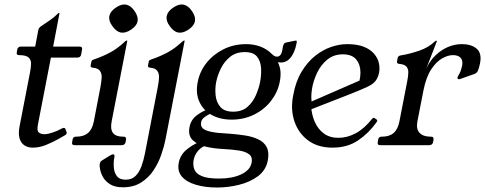

<svg xmlns="http://www.w3.org/2000/svg" viewBox="-20 -648 2165 857"><path d="M276.2 -60.8Q278.5 -57 277.5 -52.8Q276.5 -47.8 269.2 -43.8L239.5 -26.8Q212.5 -11.8 183.9 -0.4Q155.2 11 126 11Q104.2 11 88.6 0.5Q73 -10 67.1 -31.2Q61.2 -52.5 67.5 -85L113.8 -323.8Q117.8 -344 118.6 -361.8Q119.5 -379.5 108.2 -390.8Q97 -402 65 -402Q52 -402 55 -415L57 -427Q60 -440 73 -440H137L151 -514Q153 -523.5 162 -530Q184 -545.5 202.5 -557.6Q221 -569.8 239 -588Q240.2 -590 243.2 -590H245.2Q246.2 -590 245.2 -587L217.2 -440H335.2Q349.2 -440 346.2 -427L342.2 -404Q339.2 -391 325.2 -391H207.2L149.2 -91.8Q143.8 -65.2 153 -57.1Q162.2 -49 178 -49Q193 -49 214.9 -56.4Q236.8 -63.8 252.8 -72.8Q256 -74.8 259.2 -76Q262.5 -77.2 264.5 -77.2Q270.5 -77.2 272.5 -71Z M531.5 -38Q544.5 -38 542.5 -25L540.5 -13Q537.5 0 522.5 0H314Q299 0 302 -13L304 -25Q306 -38 319 -38H321Q354 -38 373 -54.5Q392 -71 398.8 -106L428.2 -259Q433 -284 433.8 -302.2Q434.5 -320.5 425.8 -332.2Q417 -344 393 -346Q382.2 -347 385 -358L388 -373Q389 -378 392.9 -380.1Q396.8 -382.2 403 -384Q440.5 -397 473 -414.5Q505.5 -432 538 -462.8Q542.8 -467 545.5 -467H546.5Q548.5 -467 548.2 -465.8L478.5 -107Q471.5 -72 484 -55Q496.5 -38 528.5 -38ZM542.8 -627.5Q564.5 -623 581.2 -598Q597.8 -573.8 594.2 -553Q589.8 -532 564.8 -515.5Q540.5 -499 518.8 -502.8Q499 -506.8 481.2 -532Q464 -555.2 468.2 -577Q472.8 -598 497.8 -614.5Q522 -631 542.8 -627.5Z M718.5 -25Q712.8 4.8 700.2 41.4Q687.8 78 665.9 111.4Q644 144.8 610.2 166.4Q576.5 188 528.2 188Q493.5 188 472.1 174.9Q450.8 161.8 440.2 143.2Q429.8 124.8 426.8 108.1Q423.8 91.5 424.8 85.5Q425.8 80.5 427.8 75.6Q429.8 70.8 436.5 67.5L469.8 46.8Q480.5 40.8 483.5 40.8Q493.5 40.8 490.5 52.8Q486.5 74.5 487.9 97.8Q489.2 121 501.2 137.5Q513.2 154 541.2 154Q568 154 584.6 137.8Q601.2 121.5 611 95Q620.8 68.5 627 37L684.2 -259Q689 -284 689.8 -302.2Q690.5 -320.5 681.8 -332.2Q673 -344 649 -346Q638.2 -347 641 -358L644 -373Q645 -378 648.9 -380.1Q652.8 -382.2 659 -384Q696.5 -397 729 -414.5Q761.5 -432 794 -462.8Q798.8 -467 801.5 -467H802.5Q804.5 -467 804.2 -465.8ZM798.8 -627.5Q820.5 -623 837.2 -598Q853.8 -573.8 850.2 -553Q845.8 -532 820.8 -515.5Q796.5 -499 774.8 -502.8Q755 -506.8 737.2 -532Q720 -555.2 724.2 -577Q728.8 -598 753.8 -614.5Q778 -631 798.8 -627.5Z M1072.8 -415.5Q1033.5 -415.5 1007.2 -394.4Q981 -373.2 965.9 -342.5Q950.8 -311.8 945 -282Q939.2 -253.2 942.4 -222.5Q945.5 -191.8 963.6 -170.6Q981.8 -149.5 1020.8 -149.5Q1060 -149.5 1084.2 -170.6Q1108.5 -191.8 1121.9 -222.5Q1135.2 -253.2 1141 -282Q1146.8 -311.8 1145.4 -342.5Q1144 -373.2 1127.9 -394.4Q1111.8 -415.5 1072.8 -415.5ZM909 -3Q880.5 6.2 864.9 24.1Q849.2 42 844.5 64.8Q840.2 88.2 847.2 107.4Q854.2 126.5 880.1 137.8Q906 149 958.2 149Q1017.2 149 1057 130.1Q1096.8 111.2 1103.2 78Q1107.8 53.8 1092.8 41.4Q1077.8 29 1048 24.1Q1018.2 19.2 978 17.2Q937.2 15.5 899.8 7Q862.2 -1.5 840.4 -22.2Q818.5 -43 826 -81Q832 -114 860.1 -134.5Q888.2 -155 917.2 -163L937 -144Q930.8 -145 917.4 -139.5Q904 -134 891.9 -124.4Q879.8 -114.8 878 -103.5Q874.2 -86 884.5 -75.8Q894.8 -65.5 922.6 -59.6Q950.5 -53.8 1000.8 -51.5Q1038.8 -48.8 1073.1 -43.5Q1107.5 -38.2 1133.2 -25.9Q1159 -13.5 1170.6 9.1Q1182.2 31.8 1175.2 68.8Q1166.8 112.2 1131.4 138.5Q1096 164.8 1047.1 176.9Q998.2 189 949 189Q896 189 854.5 176.8Q813 164.5 791.9 140.2Q770.8 116 777.8 79Q784 45 810.1 22.2Q836.2 -0.5 872.2 -15.5ZM1013.8 -114Q962.2 -114 924.6 -135Q887 -156 869.8 -194Q852.5 -232 862.5 -282Q871.5 -329 901.6 -367Q931.8 -405 977.5 -428Q1023.2 -451 1079 -451Q1113.5 -451 1142.9 -439.8Q1172.2 -428.5 1191.5 -408.8Q1197.5 -403 1202.9 -399.1Q1208.2 -395.2 1216.2 -395.2Q1225.2 -395.2 1231.1 -402Q1237 -408.8 1240 -423.2L1243 -441.2Q1244.8 -447.8 1248.1 -452.8Q1251.5 -457.8 1259.8 -458.8L1294.5 -466Q1298.5 -467 1301.5 -467Q1306.5 -467 1303.5 -454Q1295.5 -411 1274.1 -387.4Q1252.8 -363.8 1220.5 -370.5Q1231.2 -346.8 1232.2 -325.9Q1233.2 -305 1228.5 -282Q1219.5 -236 1189.6 -197.5Q1159.8 -159 1114.1 -136.5Q1068.5 -114 1013.8 -114Z M1660.8 -102.5Q1626 -53.5 1578.2 -21.2Q1530.5 11 1464 11Q1398.5 11 1355 -21.5Q1311.5 -54 1293.8 -107.5Q1276 -161 1289 -224Q1300 -285 1326.5 -328.5Q1353 -372 1387.1 -399Q1421.2 -426 1458.1 -438.5Q1495 -451 1529.5 -451Q1575 -451 1604.5 -439Q1634 -427 1650.2 -407.5Q1666.5 -388 1671.2 -366.1Q1676 -344.2 1672 -323.8Q1667 -299.5 1654.8 -285.1Q1642.5 -270.8 1617.1 -259.1Q1591.8 -247.5 1548 -230L1322.2 -141.8L1318 -172L1619.5 -303.5L1573.2 -253.5Q1588.5 -288.2 1588.9 -323.2Q1589.2 -358.2 1570.5 -381.9Q1551.8 -405.5 1510 -405.5Q1469.8 -405.5 1441 -382Q1412.2 -358.5 1395.1 -322.5Q1378 -286.5 1372.2 -248.8Q1366.5 -211 1373 -182.8L1369 -171.5Q1371.2 -135.5 1385.1 -103.8Q1399 -72 1425.2 -52.4Q1451.5 -32.8 1490.8 -32.8Q1529.5 -32.8 1567.9 -53.2Q1606.2 -73.8 1641 -117.8Q1646.2 -124.2 1651.2 -121.2L1661.8 -114Q1666.5 -110.5 1660.8 -102.5Z M1677.5 0Q1663 0 1666 -13L1668 -25Q1670 -38 1683 -38H1685Q1718 -38 1737 -54.5Q1756 -71 1762.8 -106L1797.5 -284.5Q1802.5 -309.2 1802.5 -325.6Q1802.5 -342 1793.4 -351.5Q1784.2 -361 1761 -363Q1750.2 -364 1752.2 -375L1755.2 -390Q1757.2 -399.2 1770.2 -401Q1809 -407.2 1850.9 -421.6Q1892.8 -436 1919.5 -461.8Q1924.5 -466.2 1927.5 -466.2H1928.5Q1930.5 -466.2 1930.5 -465L1882.8 -342.5Q1899.5 -378 1924.9 -401.9Q1950.2 -425.8 1979.9 -438.4Q2009.5 -451 2040.8 -451Q2084.5 -451 2108 -430.4Q2131.5 -409.8 2122.5 -364.8Q2117.8 -341.8 2112.8 -331.6Q2107.8 -321.5 2096.8 -317.5L2037 -296.5Q2034.8 -295.5 2032.9 -295Q2031 -294.5 2028.8 -294.5Q2020.8 -294.5 2022 -302.5Q2022.8 -304.5 2023.8 -306.5Q2024.8 -308.5 2025.8 -310.5Q2033.8 -323.5 2037.2 -334.5Q2040.8 -345.5 2042.8 -354.5Q2047 -378.5 2035.9 -390.2Q2024.8 -402 2001.5 -402Q1980 -402 1953.9 -387.6Q1927.8 -373.2 1904.8 -338.5Q1881.8 -303.8 1870 -244L1843.2 -106.8Q1836.5 -71.8 1852.9 -54.9Q1869.2 -38 1901.2 -38H1903.8Q1917 -38 1915 -25L1913 -13Q1910 0 1895.2 0Z"/></svg>

Font: Young Serif Light
Style: Italic
Weight: 300
Italic angle: -10.979°
Designer: Bastien Sozeau
Foundry: NBR — Bastien Sozeau
Version: Version 5.001